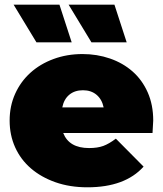

<svg xmlns="http://www.w3.org/2000/svg" viewBox="-20 -787 693 817"><path d="M629 -221H249Q274 -157 359 -157Q395 -157 419.5 -166Q444 -175 473 -197L591 -78Q512 10 352 10Q277 10 216 -11.5Q155 -33 111.5 -70.5Q68 -108 44.5 -160Q21 -212 21 -274Q21 -336 44.5 -388Q68 -440 109.5 -477.5Q151 -515 208 -536Q265 -557 331 -557Q393 -557 448 -538Q503 -519 544 -483Q585 -447 608.5 -394Q632 -341 632 -274Q632 -269 629 -221ZM245 -330H421Q414 -364 391 -383.5Q368 -403 333 -403Q298 -403 275 -384Q252 -365 245 -330ZM38 -767H233L285 -607H135ZM272 -767H467L519 -607H369Z"/></svg>

Font: CMG Sans Black
Style: Regular
Weight: 900
Designer: Julieta Ulanovsky
Foundry: Julieta Ulanovsky
Version: Version 7.200